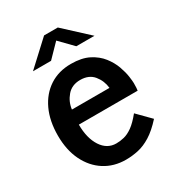

<svg xmlns="http://www.w3.org/2000/svg" viewBox="-183 -870 912 994"><g transform="rotate(-30 273.0 -373.0)"><path d="M279 11Q207.5 11 152.5 -24Q97.5 -59 66.2 -123Q35 -187 35 -273Q35 -360.5 65.2 -425.2Q95.5 -490 150.2 -525.8Q205 -561.5 278.5 -561.5Q342.5 -561.5 384.8 -539.8Q427 -518 452.5 -485.2Q478 -452.5 490.8 -417Q503.5 -381.5 507.5 -353Q511.5 -324.5 511.5 -312.5Q511.5 -295 510.8 -285Q510 -275 509 -268.5H157.5Q157.5 -187.5 190.2 -137.2Q223 -87 277.5 -87Q300.5 -87 324.2 -92.8Q348 -98.5 374.8 -117.5Q401.5 -136.5 434 -176.5L509.5 -100Q466.5 -52.5 428 -28.8Q389.5 -5 352.8 3Q316 11 279 11ZM165.5 -354H390Q385.5 -398 358 -431.8Q330.5 -465.5 278.5 -465.5Q228.5 -465.5 199.5 -431.5Q170.5 -397.5 165.5 -354ZM90 -626.5 232.5 -758.5H314.5L457.5 -626.5H349L273.5 -704L198 -626.5Z"/></g></svg>

Font: Junction SemiBold
Style: Regular
Weight: 600
Designer: Caroline Hadilaksono
Foundry: Caroline Hadilaksono, Tyler Finck, The League of Moveable Type
Version: Version 2.000; ttfautohint (v1.8.3)